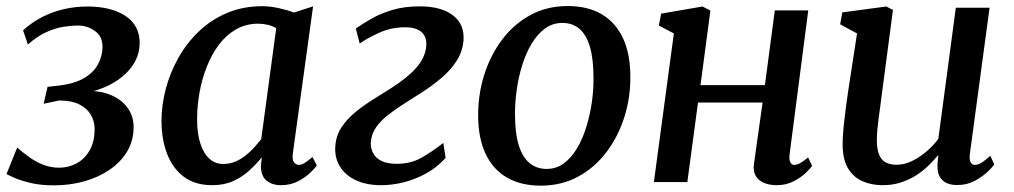

<svg xmlns="http://www.w3.org/2000/svg" viewBox="-20 -588 3274 620"><path d="M154.5 10.5Q110 10.5 77.5 2.5Q45 -5.5 25.5 -14.2Q6 -23 1 -26L35.5 -111.5Q55.5 -94 76.8 -79Q98 -64 121.5 -55.2Q145 -46.5 171 -46.5Q201.5 -46.5 227.5 -60.5Q253.5 -74.5 269.5 -102.5Q285.5 -130.5 285.5 -171Q285.5 -196.5 273.2 -217.5Q261 -238.5 235.8 -251Q210.5 -263.5 170.5 -263.5L121 -253L133.5 -307.5L168.5 -311.5Q221 -317.5 252.2 -336.2Q283.5 -355 297.2 -381.8Q311 -408.5 311 -437Q311 -471 286.2 -488.2Q261.5 -505.5 233.5 -505.5Q211 -505.5 185.2 -501.5Q159.5 -497.5 130.8 -484.8Q102 -472 70 -444.5L54.5 -490Q83 -516 116.2 -533Q149.5 -550 186.5 -558.5Q223.5 -567 262 -567Q338.5 -567 384.8 -536.8Q431 -506.5 431 -449.5Q431 -417.5 416.5 -390.2Q402 -363 376.2 -341.5Q350.5 -320 316 -305.5Q281.5 -291 241.5 -284.5L235.5 -292.5Q289 -298.5 328.5 -284.8Q368 -271 389.8 -242.8Q411.5 -214.5 411.5 -178Q411.5 -134 390.8 -99.2Q370 -64.5 334.2 -40Q298.5 -15.5 252.2 -2.5Q206 10.5 154.5 10.5Z M926 -95.5Q922.5 -73 929.2 -64.2Q936 -55.5 945 -55.5Q953.5 -55.5 963.8 -61.8Q974 -68 989 -81L1003 -54Q999 -47 983.2 -31.5Q967.5 -16 943 -3Q918.5 10 887.5 10Q858.5 10 840.5 -5Q822.5 -20 822.5 -53L825.5 -80Q808 -58.5 785.5 -37.8Q763 -17 733.5 -3.5Q704 10 665.5 10Q609.5 10 573.2 -17.5Q537 -45 519.2 -92.2Q501.5 -139.5 501.5 -197.5Q501.5 -248 515.2 -300.5Q529 -353 555.8 -400.8Q582.5 -448.5 621.8 -486.2Q661 -524 712.8 -546Q764.5 -568 827.5 -568Q851.5 -568 880 -561.8Q908.5 -555.5 929.5 -547.5L991 -567.5ZM872 -497Q859 -504.5 844.2 -508Q829.5 -511.5 813.5 -511.5Q774 -511.5 742.2 -493.2Q710.5 -475 687 -443.8Q663.5 -412.5 647.8 -372.5Q632 -332.5 624.2 -288.8Q616.5 -245 616.5 -203Q616.5 -156 627.2 -123.8Q638 -91.5 656.8 -75Q675.5 -58.5 700.5 -58.5Q721.5 -58.5 739.5 -66Q757.5 -73.5 773 -85.8Q788.5 -98 801 -112Q813.5 -126 823.5 -138.5Z M1211.5 10Q1161.5 10 1127 -7Q1092.5 -24 1076 -53.2Q1059.5 -82.5 1063 -118Q1065.5 -150.5 1082.8 -176.8Q1100 -203 1126.2 -224.8Q1152.5 -246.5 1183.2 -265.8Q1214 -285 1244 -304Q1296 -337 1324.5 -369.5Q1353 -402 1356.5 -439Q1358 -459.5 1350.5 -473Q1343 -486.5 1327.2 -493.2Q1311.5 -500 1289 -500Q1243 -500 1203.5 -481.8Q1164 -463.5 1141.5 -447.5L1129 -496Q1150.5 -511 1179.8 -527.8Q1209 -544.5 1247.5 -556Q1286 -567.5 1335 -567.5Q1405.5 -567.5 1443.5 -537.8Q1481.5 -508 1476.5 -455Q1473 -420 1454.2 -391Q1435.5 -362 1407.2 -337.8Q1379 -313.5 1347.5 -293Q1316 -272.5 1287 -254.5Q1258 -236 1234 -217.5Q1210 -199 1195 -177.8Q1180 -156.5 1177.5 -130.5Q1176 -112 1183.8 -95.5Q1191.5 -79 1210.5 -69Q1229.5 -59 1261.5 -59Q1305.5 -59 1339.8 -78Q1374 -97 1411.5 -126.5L1419 -78Q1391.5 -47.5 1356 -28Q1320.5 -8.5 1283.2 0.8Q1246 10 1211.5 10Z M1813 -568.5Q1878 -568.5 1923 -542Q1968 -515.5 1991.8 -464.5Q2015.5 -413.5 2015.5 -340.5Q2016 -272 1995.8 -208.8Q1975.5 -145.5 1937.5 -95.8Q1899.5 -46 1846 -17.2Q1792.5 11.5 1726.5 11.5Q1662.5 11.5 1617.2 -14.5Q1572 -40.5 1548.2 -91Q1524.5 -141.5 1524 -213Q1523.5 -283 1543.8 -346.8Q1564 -410.5 1601.8 -460.5Q1639.5 -510.5 1693 -539.5Q1746.5 -568.5 1813 -568.5ZM1796 -514Q1764.5 -514 1739.8 -495.8Q1715 -477.5 1696.8 -447Q1678.5 -416.5 1666.5 -378.2Q1654.5 -340 1648.8 -299.2Q1643 -258.5 1643 -220Q1643 -158 1655.2 -118.8Q1667.5 -79.5 1690.5 -61Q1713.5 -42.5 1745 -42.5Q1776.5 -42.5 1800.8 -60.5Q1825 -78.5 1843.2 -109Q1861.5 -139.5 1873.2 -177.8Q1885 -216 1891 -256.8Q1897 -297.5 1896.5 -336Q1896.5 -398 1884.8 -437.2Q1873 -476.5 1850.8 -495.2Q1828.5 -514 1796 -514Z M2530 -91.5Q2527.5 -73 2532 -64.2Q2536.5 -55.5 2544 -55.5Q2553 -55.5 2563 -60.8Q2573 -66 2589.5 -79.5L2602.5 -52.5Q2598 -45.5 2582.8 -30.5Q2567.5 -15.5 2543 -2.8Q2518.5 10 2488.5 10Q2464.5 10 2446.8 2.5Q2429 -5 2420.2 -20.2Q2411.5 -35.5 2414.5 -57.5L2442.5 -257H2234L2199.5 0H2091.5L2156 -480L2107.5 -505.5L2115 -544L2248.5 -567L2274 -554L2242 -313H2450L2482 -554.5H2590Z M2830 10Q2796 10 2767 -2Q2738 -14 2719.8 -42.2Q2701.5 -70.5 2701 -120Q2701 -137.5 2702.5 -158.2Q2704 -179 2706.8 -202Q2709.5 -225 2712.5 -248.8Q2715.5 -272.5 2719 -294.5L2747.5 -480L2693 -509.5L2700 -548L2842 -567L2863.5 -556L2828.5 -290.5Q2826 -269 2823 -248.2Q2820 -227.5 2817.5 -208Q2815 -188.5 2813.2 -170.5Q2811.5 -152.5 2811.5 -137Q2811.5 -105 2819.2 -87.5Q2827 -70 2841.2 -63Q2855.5 -56 2875.5 -56Q2900.5 -56 2925.5 -68.2Q2950.5 -80.5 2972.5 -99.5Q2994.5 -118.5 3010 -139.5L3066.5 -563H3175.5L3112 -92Q3109.5 -73 3114.2 -64.2Q3119 -55.5 3128 -55.5Q3137.5 -55.5 3148.5 -62Q3159.5 -68.5 3178 -85L3190.5 -57.5Q3186.5 -50 3170 -34Q3153.5 -18 3128 -4.2Q3102.5 9.5 3071 9.5Q3038.5 9.5 3022.5 -7Q3006.5 -23.5 3007.5 -51Q3007 -53 3007.2 -56.8Q3007.5 -60.5 3008 -65.5Q3008.5 -70.5 3009 -75.5Q3009.5 -80.5 3010 -85L3008.5 -86Q2994 -68.5 2976 -51.2Q2958 -34 2935.8 -20.2Q2913.5 -6.5 2887.2 1.8Q2861 10 2830 10Z"/></svg>

Font: Merriweather Medium
Style: Italic
Weight: 500
Italic angle: -7.8°
Version: Version 2.101